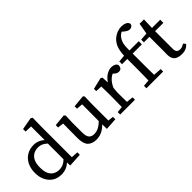

<svg xmlns="http://www.w3.org/2000/svg" viewBox="72 -1668 2538 2538"><g transform="rotate(-45 1341.0 -399.5)"><path d="M390 -445Q356 -461 316 -461Q269 -461 231 -440Q193 -419 170 -373Q148 -327 148 -254.5Q148 -182 168 -138Q190 -93 226.5 -72.5Q263 -52 308 -52Q353 -52 387 -69Q416 -82 446 -112V-405Q416 -432 390 -445ZM448 -50Q382 14 285 14Q214 14 160 -20Q108 -54 79 -113.5Q50 -173 50 -249Q50 -334 81.5 -396Q113 -458 169 -492Q227 -526 300 -526Q349 -526 395 -504Q423 -490 449 -467V-721L350 -725V-763V-772L522 -803L546 -788L543 -632V-53L640 -47V-1L450 10Z M815 -31Q774 -76 774 -182Q774 -184 776 -449L692 -459V-468V-503L857 -519L875 -500L870 -375V-192Q870 -116 895.5 -87.5Q921 -59 968.5 -59Q1016 -59 1060 -83Q1099 -104 1132 -139L1133 -451L1045 -458V-503L1215 -519L1231 -500L1227 -374V-54L1304 -46V-1L1135 10L1134 -76Q1102 -43 1064 -20Q1008 14 938 14Q859 14 815 -31Z M1580 -313 1573 -226Q1573 -150 1575 -72V-55L1670 -45V-36V0H1393V-46L1479 -55V-73Q1481 -152 1481 -228V-284Q1481 -389 1479 -438L1388 -443V-453V-477V-485L1549 -524L1573 -510L1578 -415Q1589 -432 1602 -447Q1634 -484 1673.5 -505Q1713 -526 1752 -526Q1783 -526 1807.5 -514Q1832 -502 1840 -479L1841 -477Q1840 -446 1825.5 -428.5Q1811 -411 1781 -411Q1761 -411 1744.5 -420.5Q1728 -430 1709 -449L1705 -452Q1675 -439 1651 -416Q1611 -380 1580 -313Z M2197 0H1884V-46L1976 -54Q1979 -157 1979 -227V-453H1881V-494V-504L1979 -513Q1984 -599 2004 -655Q2028 -716 2075 -756Q2145 -813 2230 -813Q2267 -813 2297.5 -799Q2328 -785 2337 -756L2338 -754V-752Q2337 -732 2321 -718.5Q2305 -705 2282.5 -705Q2260 -705 2241.5 -715.5Q2223 -726 2198 -746L2183 -760Q2174 -757 2166 -752Q2139 -736 2123 -711H2122Q2106 -688 2095 -659Q2084 -630 2081 -587Q2079 -561 2079 -540Q2079 -519 2079 -512H2252V-453H2080V-227Q2080 -174 2081 -119Q2081 -87 2082 -54L2197 -46Z M2426 -20Q2392 -54 2392 -120L2393 -202V-453H2290V-494V-504L2396 -512L2423 -667H2505L2500 -512H2654V-453H2499V-123Q2499 -82 2516.5 -65Q2534 -48 2565 -48Q2586 -48 2601.5 -54Q2617 -60 2645 -75L2670 -44L2664 -37Q2620 14 2542 14Q2463 14 2426 -20Z"/></g></svg>

Font: Early Summer Mincho Screen
Style: Regular
Weight: 400
Designer: GuiWonder
Version: Version 1.002